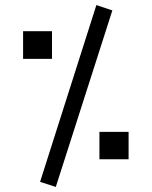

<svg xmlns="http://www.w3.org/2000/svg" viewBox="-20 -711 600 757"><path d="M138 6 360 -691 423 -670 200 26ZM71 -588H185V-479H71ZM372 -191H487V-83H372Z"/></svg>

Font: Cairo SemiBold
Style: Regular
Weight: 600
Designer: Mohamed Gaber, Accademia di Belle Arti di Urbino and others
Foundry: Kief Type Foundry, Accademia di Belle Arti di Urbino and others
Version: Version 3.011